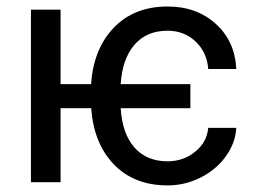

<svg xmlns="http://www.w3.org/2000/svg" viewBox="-20 -558 786 588"><path d="M165.5 -300.3H258.8Q266.6 -409.2 328.9 -473.6Q391.1 -538.1 493.2 -538.1Q582 -538.1 640.9 -484.9Q699.7 -431.6 703.6 -346.7H617.7Q613.8 -397.9 578.9 -430.9Q543.9 -463.9 493.2 -463.9Q428.7 -463.9 391.6 -420.7Q354.5 -377.4 349.6 -300.3H563V-226.6H349.6Q354.5 -148.4 391.8 -106.2Q429.2 -64 493.2 -64Q541.5 -64 577.6 -93.3Q613.8 -122.6 617.7 -166.5H703.6Q701.2 -120.6 671.9 -79.6Q642.6 -38.6 594.7 -14.4Q546.9 9.8 493.2 9.8Q391.1 9.8 329.1 -54.2Q267.1 -118.2 259.3 -226.6H165.5V0H74.7V-528.3H165.5Z"/></svg>

Font: Roboto-ThirdPerson-AD3FC
Style: ThirdPerson-AD3FC
Weight: 400
Designer: Google
Version: Version 2.137; 2017